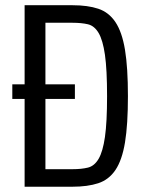

<svg xmlns="http://www.w3.org/2000/svg" viewBox="-20 -707 563 727"><path d="M73.2 0H254.6Q311.8 0 352 -13.2Q392.2 -26.4 417.2 -63.5Q442.2 -100.6 453.3 -167.8Q464.4 -235 464.4 -343Q464.4 -451 453.3 -518.3Q442.2 -585.6 417.2 -623.1Q392.2 -660.6 352.2 -673.9Q312.2 -687.2 255.2 -687.2H73.2ZM152 -66.4V-620.8H254.8Q288.4 -620.8 312.8 -615.1Q337.2 -609.4 353.3 -582.3Q369.4 -555.2 377.4 -499.3Q385.4 -443.4 385.4 -342.8Q385.4 -244.2 377.4 -188.5Q369.4 -132.8 353.4 -105.6Q337.4 -78.4 313 -72.4Q288.6 -66.4 254.8 -66.4ZM26.6 -332.4H263.6V-387.8H26.6Z"/></svg>

Font: Secuela Light
Style: Regular
Weight: 300
Designer: Fernando Haro
Foundry: deFharo
Version: Version 1.708